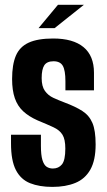

<svg xmlns="http://www.w3.org/2000/svg" viewBox="-20 -748 431 776"><path d="M191.7 7.4Q139 7.4 101.5 -7.6Q64 -22.6 44.2 -60.8Q24.5 -99 24.5 -168V-203.5Q54.7 -203.5 84.9 -203.5Q115.1 -203.5 145.4 -203.5V-158.5Q145.4 -121.3 151.4 -101.5Q157.4 -81.6 168.2 -74.2Q179.1 -66.9 193.7 -66.9Q216.8 -66.9 230.4 -83.6Q244 -100.3 244 -147.6Q244 -185 232.5 -203.5Q221.1 -222 196.2 -233.6Q171.2 -245.2 131.5 -261.6Q96.8 -277 73.9 -298.1Q51 -319.2 39.9 -351.1Q28.9 -383 28.9 -428.7Q28.9 -486.9 44.2 -523Q59.6 -559 96.1 -575.7Q132.6 -592.4 195 -592.4Q275.5 -592.4 317.6 -557.5Q359.8 -522.6 359.8 -454.1V-382.9Q331 -382.9 302.3 -382.9Q273.6 -382.9 244.4 -382.9V-419.4Q244.4 -463.5 233.8 -482Q223.2 -500.4 196.4 -500.4Q169.7 -500.4 159 -484.1Q148.4 -467.8 148.4 -432.4Q148.4 -399 161.5 -380.6Q174.5 -362.3 195.8 -352.5Q217 -342.8 240.5 -333.9Q285.2 -317.2 312.8 -299.4Q340.5 -281.6 353.5 -251.2Q366.5 -220.8 366.5 -164.3Q366.5 -100.2 345.1 -62.4Q323.7 -24.7 284.5 -8.7Q245.3 7.4 191.7 7.4ZM135.9 -634.4 214.1 -728.5H319L200.8 -634.4Z"/></svg>

Font: Alumni Sans SC Thin
Style: Regular
Weight: 100
Designer: Robert E. Leuschke
Foundry: Robert E. Leuschke
Version: Version 1.018